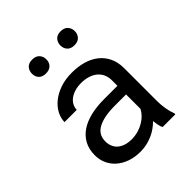

<svg xmlns="http://www.w3.org/2000/svg" viewBox="-203 -865 1006 1006"><g transform="rotate(-45 300.0 -361.5)"><path d="M432.1 0Q426.8 -10.3 423.6 -25.6Q420.4 -41 418.9 -57.6Q405.3 -43.9 388.4 -31.7Q371.6 -19.5 351.3 -10.3Q331.1 -1 308.1 4.4Q285.2 9.8 259.3 9.8Q217.3 9.8 183.3 -2.4Q149.4 -14.6 125.7 -35.4Q102.1 -56.2 89.1 -84.7Q76.2 -113.3 76.2 -146.5Q76.2 -189.9 93.5 -222.7Q110.8 -255.4 142.6 -277.1Q174.3 -298.8 219 -309.6Q263.7 -320.3 318.8 -320.3H417.5V-361.8Q417.5 -385.7 408.7 -404.8Q399.9 -423.8 383.8 -437.3Q367.7 -450.7 344.5 -458Q321.3 -465.3 292.5 -465.3Q265.6 -465.3 244.4 -458.5Q223.1 -451.7 208.5 -440.4Q193.8 -429.2 185.8 -413.8Q177.7 -398.4 177.7 -381.8H86.9Q87.4 -410.6 101.8 -438.5Q116.2 -466.3 143.3 -488.5Q170.4 -510.7 209.2 -524.4Q248 -538.1 297.4 -538.1Q342.3 -538.1 380.9 -527.1Q419.4 -516.1 447.5 -493.9Q475.6 -471.7 491.7 -438.5Q507.8 -405.3 507.8 -360.8V-115.2Q507.8 -88.9 512.7 -59.3Q517.6 -29.8 526.4 -7.8V0ZM272.5 -68.8Q298.8 -68.8 321.8 -75.7Q344.7 -82.5 363.5 -93.8Q382.3 -105 396 -119.4Q409.7 -133.8 417.5 -149.4V-256.3H333.5Q254.4 -256.3 210.4 -232.9Q166.5 -209.5 166.5 -159.2Q166.5 -139.6 173.1 -123Q179.7 -106.4 192.9 -94.5Q206.1 -82.5 226.1 -75.7Q246.1 -68.8 272.5 -68.8ZM145.5 -681.6Q145.5 -703.6 158.9 -718.5Q172.4 -733.4 198.7 -733.4Q225.1 -733.4 238.8 -718.5Q252.4 -703.6 252.4 -681.6Q252.4 -659.7 238.8 -645Q225.1 -630.4 198.7 -630.4Q172.4 -630.4 158.9 -645Q145.5 -659.7 145.5 -681.6ZM355.5 -680.7Q355.5 -702.6 368.9 -717.8Q382.3 -732.9 408.7 -732.9Q435.1 -732.9 448.7 -717.8Q462.4 -702.6 462.4 -680.7Q462.4 -659.2 448.7 -644.3Q435.1 -629.4 408.7 -629.4Q382.3 -629.4 368.9 -644.3Q355.5 -659.2 355.5 -680.7Z"/></g></svg>

Font: Roboto Mono
Style: Regular
Weight: 400
Designer: Google
Version: Version 2.000985; 2015; ttfautohint (v1.3)